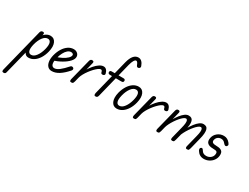

<svg xmlns="http://www.w3.org/2000/svg" viewBox="-192 -1550 3481 2684"><g transform="rotate(30 1548.5 -208.0)"><path d="M-81 356Q-100 356 -103 343Q-106 330 -102 315L74 -386Q79 -402 88 -409Q97 -416 114 -416Q129 -416 133.5 -406.5Q138 -397 134 -383L-42 318Q-44 329 -47.5 337.5Q-51 346 -58.5 351Q-66 356 -81 356ZM115 0Q80 0 60 -25Q40 -50 37.5 -95.5Q35 -141 51 -204Q68 -272 95.5 -320.5Q123 -369 158.5 -395Q194 -421 234 -421Q294 -421 319.5 -365Q345 -309 322 -216Q306 -152 275.5 -103.5Q245 -55 204 -27.5Q163 0 115 0ZM128 -53Q171 -53 207.5 -102Q244 -151 263 -227Q280 -297 268 -332Q256 -367 221 -367Q178 -367 142 -318.5Q106 -270 87 -194Q70 -124 81.5 -88.5Q93 -53 128 -53Z M490 0Q451 0 426 -25.5Q401 -51 394 -97Q387 -143 402 -204Q419 -269 449.5 -317.5Q480 -366 521 -393.5Q562 -421 609 -421Q646 -421 670.5 -399Q695 -377 695 -345Q695 -308 658.5 -268Q622 -228 559.5 -192.5Q497 -157 418 -132L430 -197Q489 -214 535 -238Q581 -262 608 -289Q635 -316 635 -341Q635 -352 624 -359.5Q613 -367 596 -367Q568 -367 542 -345Q516 -323 495.5 -284Q475 -245 462 -194Q445 -124 456.5 -88.5Q468 -53 503 -53Q538 -53 582.5 -87Q627 -121 686 -188Q694 -198 707 -198.5Q720 -199 730 -191Q739 -184 739.5 -172.5Q740 -161 732 -150Q667 -75 608 -37.5Q549 0 490 0Z M807 0Q788 0 785 -13Q782 -26 786 -42L873 -386Q878 -402 887 -409.5Q896 -417 913 -416Q928 -415 932.5 -406Q937 -397 933 -383L847 -38Q843 -22 836.5 -11Q830 0 807 0ZM866 -114 894 -248Q922 -297 956 -336Q990 -375 1025 -398Q1060 -421 1091 -421Q1145 -421 1165 -345Q1167 -333 1160 -324.5Q1153 -316 1142 -314Q1127 -310 1117 -315Q1107 -320 1104 -333Q1098 -366 1077 -366Q1061 -366 1037 -348.5Q1013 -331 986 -302.5Q959 -274 934 -240Q909 -206 891 -173Q873 -140 866 -114Z M1223 -362Q1206 -362 1199 -370.5Q1192 -379 1192 -390Q1192 -401 1199 -408.5Q1206 -416 1223 -416H1411Q1429 -416 1435.5 -408.5Q1442 -401 1442 -390Q1442 -379 1435.5 -370.5Q1429 -362 1411 -362ZM1200 0Q1179 0 1177.5 -15.5Q1176 -31 1179 -45L1323 -623Q1342 -697 1374 -734.5Q1406 -772 1450 -772Q1481 -772 1504 -750.5Q1527 -729 1542 -687Q1547 -674 1542.5 -663.5Q1538 -653 1525 -647Q1512 -642 1501.5 -646.5Q1491 -651 1486 -665Q1476 -691 1466 -704.5Q1456 -718 1445 -718Q1427 -718 1411 -691Q1395 -664 1381 -611L1239 -38Q1235 -21 1227.5 -10.5Q1220 0 1200 0Z M1539 0Q1480 0 1454.5 -56Q1429 -112 1451 -204Q1468 -269 1498.5 -317.5Q1529 -366 1570 -393.5Q1611 -421 1658 -421Q1718 -421 1743.5 -365Q1769 -309 1746 -216Q1730 -152 1699.5 -103.5Q1669 -55 1628 -27.5Q1587 0 1539 0ZM1552 -53Q1595 -53 1631.5 -102Q1668 -151 1687 -227Q1704 -297 1692.5 -332Q1681 -367 1645 -367Q1602 -367 1566 -318.5Q1530 -270 1511 -194Q1494 -124 1505.5 -88.5Q1517 -53 1552 -53Z M1819 0Q1800 0 1797 -13Q1794 -26 1798 -42L1885 -386Q1890 -402 1899 -409.5Q1908 -417 1925 -416Q1940 -415 1944.5 -406Q1949 -397 1945 -383L1859 -38Q1855 -22 1848.5 -11Q1842 0 1819 0ZM1878 -114 1906 -248Q1934 -297 1968 -336Q2002 -375 2037 -398Q2072 -421 2103 -421Q2157 -421 2177 -345Q2179 -333 2172 -324.5Q2165 -316 2154 -314Q2139 -310 2129 -315Q2119 -320 2116 -333Q2110 -366 2089 -366Q2073 -366 2049 -348.5Q2025 -331 1998 -302.5Q1971 -274 1946 -240Q1921 -206 1903 -173Q1885 -140 1878 -114Z M2437 1Q2418 1 2415 -12Q2412 -25 2416 -40L2462 -223Q2475 -272 2477.5 -303.5Q2480 -335 2473 -350.5Q2466 -366 2450 -366Q2434 -366 2412 -348.5Q2390 -331 2365.5 -302.5Q2341 -274 2318.5 -240Q2296 -206 2279.5 -173Q2263 -140 2256 -114L2284 -248Q2312 -297 2342 -336Q2372 -375 2403 -398Q2434 -421 2465 -421Q2494 -421 2511 -409Q2528 -397 2535 -372Q2542 -347 2538.5 -308.5Q2535 -270 2522 -217L2476 -37Q2472 -21 2466 -10Q2460 1 2437 1ZM2197 0Q2178 0 2175 -13Q2172 -26 2176 -42L2263 -386Q2268 -402 2277 -409.5Q2286 -417 2303 -416Q2318 -415 2322.5 -406Q2327 -397 2323 -383L2237 -38Q2233 -22 2226.5 -11Q2220 0 2197 0ZM2676 1Q2657 1 2654 -12Q2651 -25 2655 -40L2701 -223Q2714 -272 2716.5 -303.5Q2719 -335 2712 -350.5Q2705 -366 2689 -366Q2673 -366 2651 -348.5Q2629 -331 2604.5 -302.5Q2580 -274 2557.5 -240Q2535 -206 2518 -173Q2501 -140 2494 -114L2523 -248Q2551 -297 2581 -336Q2611 -375 2642 -398Q2673 -421 2703 -421Q2732 -421 2749.5 -409Q2767 -397 2773.5 -372Q2780 -347 2777 -308.5Q2774 -270 2760 -217L2715 -37Q2711 -21 2705 -10Q2699 1 2676 1Z M2945 0Q2873 0 2834 -64Q2824 -79 2824.5 -94Q2825 -109 2838 -116Q2851 -124 2860.5 -116.5Q2870 -109 2879 -94Q2902 -53 2954 -53Q2994 -53 3024 -77Q3054 -101 3058 -138Q3062 -167 3049 -178.5Q3036 -190 2986 -190Q2924 -190 2896.5 -217Q2869 -244 2879 -298Q2889 -351 2932 -386Q2975 -421 3033 -421Q3093 -421 3134 -368Q3151 -346 3147.5 -333.5Q3144 -321 3132 -312Q3120 -305 3107 -313Q3094 -321 3085 -333Q3072 -350 3056 -358.5Q3040 -367 3020 -367Q2988 -367 2965 -348.5Q2942 -330 2936 -296Q2932 -270 2950 -258.5Q2968 -247 3008 -247Q3054 -247 3079.5 -235Q3105 -223 3113.5 -200.5Q3122 -178 3118 -146Q3113 -105 3088 -71.5Q3063 -38 3025.5 -19Q2988 0 2945 0Z"/></g></svg>

Font: Edu TAS Beginner
Style: Regular
Weight: 400
Designer: Tina and Corey Anderson
Foundry: Google for Education
Version: Version 1.003